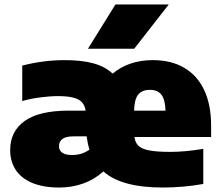

<svg xmlns="http://www.w3.org/2000/svg" viewBox="-20 -828 990 859"><path d="M924.5 -215H581.5Q585 -189.5 599.8 -175.5Q614.5 -161.5 648 -155Q681.5 -148.5 742 -148.5Q808.5 -148.5 889.5 -162V-5Q800 11 708.5 11Q616 11 550 -6.8Q484 -24.5 442.5 -61Q402 -24.5 351.8 -6.8Q301.5 11 246 11Q172.5 11 123 -10.2Q73.5 -31.5 49.5 -69.2Q25.5 -107 25.5 -156.5Q25.5 -240 90 -286.5Q154.5 -333 288 -333H363Q359.5 -357 346.2 -371Q333 -385 307 -391.5Q281 -398 238.5 -398Q203.5 -398 159.8 -392.2Q116 -386.5 79.5 -376V-534.5Q174 -559 270 -559Q345.5 -559 398.2 -544.5Q451 -530 484 -498.5Q518.5 -528 564 -543.5Q609.5 -559 663.5 -559Q746.5 -559 805 -524.2Q863.5 -489.5 894 -424Q924.5 -358.5 924.5 -267ZM580 -333H720.5Q719 -382.5 702.2 -404.2Q685.5 -426 650.5 -426Q615 -426 598 -404.5Q581 -383 580 -333ZM302 -134.5Q324.5 -134.5 342.8 -140Q361 -145.5 380.5 -158.5Q372.5 -182.5 367.5 -218H310.5Q275 -218 259.5 -206.5Q244 -195 244 -173.5Q244 -155 258.5 -144.8Q273 -134.5 302 -134.5ZM373.5 -610 496.5 -808H735L580.5 -610Z"/></svg>

Font: Encode Sans Semi Expanded Black
Style: Regular
Weight: 900
Width: 6
Designer: Multiple Designers
Foundry: Impallari Type
Version: Version 2.000